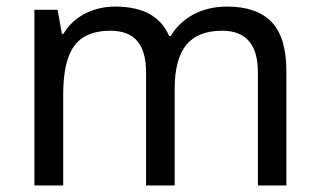

<svg xmlns="http://www.w3.org/2000/svg" viewBox="-20 -566 975 586"><path d="M767.1 0V-345.2Q767.1 -472.2 658.2 -472.2Q583.5 -472.2 548.3 -428.7Q513.2 -385.3 513.2 -295.9V0H425.8V-345.2Q425.8 -408.7 399.2 -440.4Q372.6 -472.2 315.9 -472.2Q241.7 -472.2 207.3 -426.8Q172.9 -381.3 172.9 -277.8V0H85V-536.1H155.8L168.9 -462.9H173.8Q196.8 -502 238.5 -523.9Q280.3 -545.9 332 -545.9Q458 -545.9 496.1 -456.1H501Q526.9 -499 571.5 -522.5Q616.2 -545.9 672.9 -545.9Q763.7 -545.9 808.8 -499Q854 -452.1 854 -349.1V0Z"/></svg>

Font: Noto Sans Malayalam
Style: Regular
Weight: 400
Designer: Monotype Design team
Foundry: Monotype Imaging Inc.
Version: Version 1.02